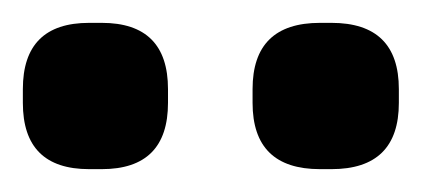

<svg xmlns="http://www.w3.org/2000/svg" viewBox="-20 -788 369 168"><path d="M0 -698V-710Q0 -768 58 -768H69Q127 -768 127 -710V-698Q127 -640 69 -640H58Q0 -640 0 -698ZM201 -698V-710Q201 -768 260 -768H270Q329 -768 329 -710V-698Q329 -640 270 -640H260Q201 -640 201 -698Z"/></svg>

Font: Krub SemiBold
Style: Regular
Weight: 600
Version: Version 1.000; ttfautohint (v1.6)